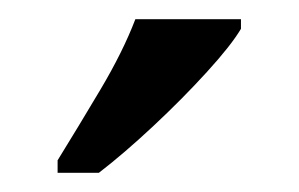

<svg xmlns="http://www.w3.org/2000/svg" viewBox="-20 -786 311 200"><path d="M40 -619Q61 -653 84.5 -692.5Q108 -732 121 -766H231V-756Q221 -739 195.5 -711Q170 -683 139.5 -654.5Q109 -626 83 -606H40Z"/></svg>

Font: Noto Serif Armenian Condensed Medium
Style: Regular
Weight: 500
Width: 3
Designer: Monotype Design Team
Foundry: Monotype Imaging Inc.
Version: Version 2.008; ttfautohint (v1.8.4.7-5d5b)